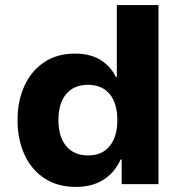

<svg xmlns="http://www.w3.org/2000/svg" viewBox="-20 -725 718 756"><path d="M279 11Q207 11 155.5 -22.5Q104 -56 76.5 -116Q49 -176 49 -252Q49 -327 76 -386.5Q103 -446 154 -480Q205 -514 275 -514Q335 -514 375.5 -489Q416 -464 436 -422H440V-705H604V0H459V-97H455Q430 -43 385.5 -16Q341 11 279 11ZM327 -113Q382 -113 412 -150Q442 -187 442 -252Q442 -318 412 -354.5Q382 -391 326 -391Q271 -391 240.5 -354.5Q210 -318 210 -252Q210 -187 240.5 -150Q271 -113 327 -113Z"/></svg>

Font: Nunito Sans 7pt ExtraBold
Style: Regular
Weight: 800
Designer: Vernon Adams
Foundry: Vernon Adams
Version: Version 3.101;gftools[0.9.27]